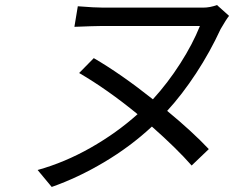

<svg xmlns="http://www.w3.org/2000/svg" viewBox="-20 -696 996 760"><path d="M806.5 -105.8 738.6 -40.8Q679.7 -108 581.3 -195Q495.7 -115.4 392.2 -54Q288.7 7.5 184.7 44L128.9 -23.1Q236.2 -52.9 338.8 -111.2Q441.4 -169.4 524.5 -244Q405.5 -341.6 293.3 -407L351.2 -465.9Q458.1 -403.8 585.2 -302.9Q644.5 -367.9 693.7 -445Q742.9 -522 771.3 -593H377.1Q355.5 -593 274.5 -589.8L288 -671.2Q354.8 -665.8 389.2 -665.8H783.4Q811.4 -665.8 838.8 -676.1L886.7 -633.2Q875.7 -619.7 853.3 -581Q811.4 -490.1 756.2 -405.9Q701 -321.7 641.7 -257.1Q740.1 -176.1 806.5 -105.8Z"/></svg>

Font: Karasuma Gothic
Style: Italic
Weight: 400
Italic angle: -9.39999°
Designer: Rasmus Andersson / Ryoko Nishizuka
Foundry: Genbu
Version: Version 1.00